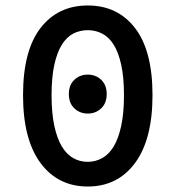

<svg xmlns="http://www.w3.org/2000/svg" viewBox="-20 -668 640 700"><path d="M300 12Q191 12 127.5 -74Q64 -160 64 -321Q64 -483 127.5 -565.5Q191 -648 300 -648Q409 -648 472.5 -565.5Q536 -483 536 -321Q536 -160 472.5 -74Q409 12 300 12ZM300 -78Q328 -78 352.5 -91.5Q377 -105 394.5 -134Q412 -163 422 -209.5Q432 -256 432 -321Q432 -386 422 -431.5Q412 -477 394.5 -505Q377 -533 352.5 -545.5Q328 -558 300 -558Q271 -558 247 -545.5Q223 -533 205.5 -505Q188 -477 178 -431.5Q168 -386 168 -321Q168 -256 178 -209.5Q188 -163 205.5 -134Q223 -105 247 -91.5Q271 -78 300 -78ZM300 -254Q271 -254 251 -273Q231 -292 231 -325Q231 -358 251 -377Q271 -396 300 -396Q329 -396 349 -377Q369 -358 369 -325Q369 -292 349 -273Q329 -254 300 -254Z"/></svg>

Font: Source Code Pro Semibold
Style: Regular
Weight: 600
Monospace: yes
Designer: Paul D. Hunt, Teo Tuominen
Foundry: Adobe Systems Incorporated
Version: Version 2.030;PS 1.000;hotconv 16.6.51;makeotf.lib2.5.65220